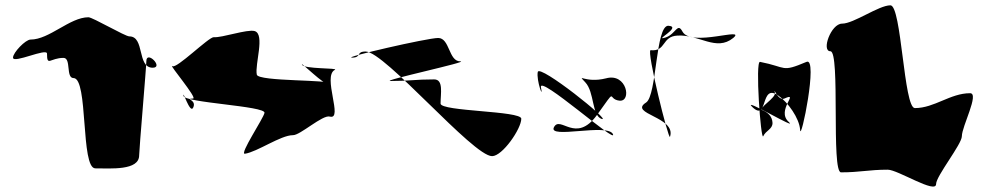

<svg xmlns="http://www.w3.org/2000/svg" viewBox="-20 -723 3714 723"><path d="M29 -506C29 -482 157 -544 157 -521C157 -471 169 -505 219 -505C249 -505 227 -429 257 -429C313 -429 283 -89 339 -89C397 -89 504 -80 504 -138C504 -160 531 -470 531 -492C531 -536 598 -468 555 -468C495 -468 526 -586 467 -586C451 -586 329 -658 313 -658C243 -658 166 -574 95 -574C76 -574 29 -525 29 -506Z M707 -317C695 -294 667 -388 671 -362C673 -336 981 -324 976 -298C972 -277 881 -142 902 -144C949 -151 1037 -214 1083 -214C1110 -213 1195 -292 1222 -284C1274 -270 1193 -436 1241 -460C1257 -468 1123 -462 1117 -480C1111 -492 1203 -400 1215 -408C1237 -424 952 -415 947 -442C939 -480 979 -594 939 -606C911 -614 815 -580 785 -583C766 -584 644 -462 629 -474C613 -484 725 -352 707 -352C673 -350 723 -348 707 -317Z M1357 -529C1429 -529 1761 -135 1833 -135C1872 -135 1943 -238 1943 -276C1943 -306 1639 -303 1639 -333C1639 -370 1651 -424 1615 -424C1540 -424 1525 -418 1451 -418C1409 -418 1755 -492 1713 -492C1669 -492 1674 -580 1630 -580C1589 -580 1269 -506 1305 -506C1343 -506 1319 -529 1357 -529Z M2184 -413C2219 -376 2208 -287 2246 -275C2286 -263 2011 -483 2005 -452C1999 -420 2028 -343 2017 -394C2006 -445 2307 -176 2288 -218C2268 -260 2042 -198 2066 -244C2090 -290 2148 -180 2228 -290C2307 -399 2264 -350 2312 -344C2360 -338 2341 -450 2262 -428C2182 -408 2150 -450 2184 -413Z M2430 -534C2489 -528 2471 -586 2531 -589C2613 -594 2677 -528 2741 -580C2793 -624 2583 -544 2550 -604C2531 -640 2525 -595 2487 -582C2435 -566 2551 -622 2497 -626C2448 -628 2454 -364 2413 -337C2345 -294 2528 -283 2503 -208C2498 -192 2413 -536 2430 -534Z M2898 -374C2903 -354 2833 -316 2851 -308C2873 -299 2888 -284 2889 -260C2889 -236 2864 -232 2854 -210C2845 -192 2823 -494 2842 -490C2945 -470 2920 -449 3017 -490C3062 -510 2995 -184 2993 -234C2990 -278 2947 -338 2911 -363C2841 -413 2874 -260 2812 -321C2773 -359 2990 -228 2950 -264C2901 -308 2993 -379 2934 -352C2909 -341 2891 -400 2898 -374Z M3107 -530C3145 -530 3109 -74 3147 -74C3219 -74 3251 -84 3323 -84C3361 -84 3505 9 3505 -30C3505 -60 3602 -180 3602 -210C3602 -247 3669 -372 3633 -372C3558 -372 3499 -316 3425 -316C3383 -316 3375 -703 3333 -703C3289 -703 3195 -634 3151 -634C3109 -634 3072 -530 3107 -530Z"/></svg>

Font: CiSf CamouflageKit II
Style: Regular
Weight: 400
Version: Version 1